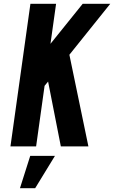

<svg xmlns="http://www.w3.org/2000/svg" viewBox="-20 -770 600 1010"><path d="M35 0 140 -750H275L245.5 -539.5L415 -750H560L345 -482L445 0H300L233 -341L214.5 -318.5L170 0ZM85 220 139 50H269L165 220Z"/></svg>

Font: Mohave
Style: Bold Italic
Weight: 700
Italic angle: -8°
Designer: Gumpita Rahayu
Foundry: Tokotype
Version: Version 2.003; ttfautohint (v1.8.3)